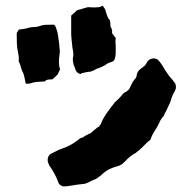

<svg xmlns="http://www.w3.org/2000/svg" viewBox="-20 -632 679 677"><path d="M266 -373 265 -371H263Q256 -373 252.5 -376.5Q249 -380 247 -384Q246 -387 245 -390Q244 -393 243 -396L240 -402Q236 -417 237 -428Q239 -435 238.5 -442.5Q238 -450 237 -457L236 -459Q235 -468 234 -477Q233 -486 232 -496Q232 -500 231.5 -504Q231 -508 231 -512V-577L252 -596Q252 -596 257.5 -597.5Q263 -599 267 -600Q272 -602 276 -603Q280 -604 284 -605L285 -606H286Q291 -607 296.5 -606.5Q302 -606 306 -606H316Q321 -606 327 -606.5Q333 -607 338 -610L343 -612L345 -607Q345 -607 347 -605Q348 -604 349 -602Q350 -600 351 -598Q353 -594 353 -591Q356 -583 358.5 -575Q361 -567 367 -561L368 -560V-559Q368 -553 369 -551Q369 -541 370 -537Q377 -528 375 -515L388 -498V-497Q387 -491 387 -485Q387 -479 388 -473Q388 -460 388 -446.5Q388 -433 383 -420L382 -419Q378 -415 373.5 -413.5Q369 -412 365 -411L357 -407Q350 -401 342.5 -398Q335 -395 329 -392Q322 -391 313 -385Q312 -384 309.5 -383.5Q307 -383 305 -381H302Q301 -381 300 -380Q299 -379 297 -379Q290 -379 282 -377Q278 -376 275.5 -375.5Q273 -375 269 -374Q268 -374 267.5 -373.5Q267 -373 266 -373ZM192 -388 183 -369 166 -353 163 -352H159Q145 -352 140 -347L139 -345L108 -343Q102 -342 97 -341Q92 -340 87 -338Q86 -337 82 -337H71L70 -340Q69 -345 68 -350.5Q67 -356 66 -360Q65 -365 63.5 -370Q62 -375 60 -378Q57 -384 55 -390.5Q53 -397 51 -404Q50 -407 48.5 -410Q47 -413 46 -416V-420Q47 -426 46 -434Q45 -442 43 -450Q40 -464 39.5 -479Q39 -494 39 -507V-514Q39 -518 44 -523Q44 -523 44.5 -524Q45 -525 45 -526L47 -528H49L70 -531Q88 -537 105 -537Q107 -537 110 -537.5Q113 -538 116 -539Q129 -544 141.5 -544.5Q154 -545 167 -545H169L171 -544Q171 -543 173 -543Q174 -542 175 -540.5Q176 -539 176 -537Q183 -522 185 -504Q186 -497 187 -489.5Q188 -482 189 -475Q189 -470 189.5 -464.5Q190 -459 191 -454Q191 -452 191 -448.5Q191 -445 190 -443V-440Q185 -410 191 -390ZM599 -334Q602 -324 598.5 -315.5Q595 -307 591 -301Q585 -289 582 -277L580 -271Q576 -263 572.5 -255Q569 -247 565 -239Q561 -233 559 -227L558 -224Q548 -214 542 -200Q538 -193 535 -186Q529 -176 522 -165Q515 -154 511 -141V-140L498 -129Q491 -122 483.5 -114.5Q476 -107 468 -100H467Q466 -99 463.5 -97Q461 -95 459 -93Q449 -88 439 -80Q429 -72 421 -63Q417 -60 414.5 -57Q412 -54 408 -52L407 -51L398 -47Q393 -46 387.5 -44Q382 -42 376 -40Q357 -34 335 -13Q331 -10 327.5 -7.5Q324 -5 320 -2Q312 1 304.5 4.5Q297 8 290 12L279 16L262 18Q251 19 240.5 21Q230 23 221 24Q217 25 213 25H200L199 24Q189 20 186 12Q180 -5 171.5 -20.5Q163 -36 154 -48Q152 -53 150 -58Q148 -63 148 -67Q148 -82 159 -90Q161 -91 164 -92Q167 -93 168 -94Q176 -98 184 -102Q192 -106 199 -108Q232 -119 261 -143L262 -144L273 -148Q278 -152 283 -154.5Q288 -157 293 -160H294Q299 -161 305 -167Q310 -172 315 -175.5Q320 -179 324 -183Q325 -184 327 -184.5Q329 -185 330 -186Q330 -188 332 -190Q335 -193 335 -194Q343 -214 355.5 -232Q368 -250 381 -266L382 -267Q384 -272 388 -274Q396 -281 401.5 -287Q407 -293 412 -299Q414 -302 417.5 -304.5Q421 -307 424 -308Q427 -310 430 -312.5Q433 -315 435 -317L448 -343Q450 -346 452.5 -349.5Q455 -353 459 -357Q462 -362 462 -367Q464 -378 470 -384Q473 -387 475.5 -389Q478 -391 481 -393Q483 -395 486 -397Q489 -399 491 -401Q492 -402 493.5 -404.5Q495 -407 496 -408Q497 -410 497.5 -411.5Q498 -413 499 -414Q507 -424 515 -425Q525 -428 534 -423L536 -422Q543 -415 549.5 -405.5Q556 -396 562 -385Q567 -378 573 -369Q579 -360 587 -352L596 -340Q597 -339 597.5 -338Q598 -337 599 -336Z"/></svg>

Font: Daruma Drop One
Style: Regular
Weight: 400
Designer: Maniackers Design
Version: Version 1.000